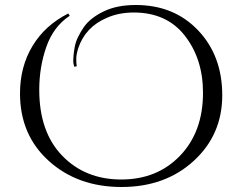

<svg xmlns="http://www.w3.org/2000/svg" viewBox="-20 -734 969 768"><path d="M277 -467Q273 -480 273 -489.5Q273 -499 274 -511Q275 -523 278.5 -544Q282 -565 292 -585.5Q302 -606 315 -625Q328 -644 348.5 -660Q369 -676 394 -688Q447 -714 523 -714Q676 -714 772.5 -612.5Q869 -511 869 -353Q869 -195 755 -90.5Q641 14 466 14Q291 14 175.5 -90Q60 -194 60 -360Q60 -467 110 -550Q160 -633 253 -680L259 -671Q194 -628 165.5 -547Q137 -466 137 -375Q137 -206 229 -111Q321 -16 465 -16Q609 -16 700.5 -111.5Q792 -207 792 -363Q792 -498 719.5 -591Q647 -684 515 -684Q456 -684 408 -663Q321 -626 293 -541Q285 -516 285 -498Q285 -480 287 -469Z"/></svg>

Font: Cinzel Decorative
Style: Regular
Weight: 400
Designer: Natanael Gama
Version: Version 1.002;PS 001.002;hotconv 1.0.56;makeotf.lib2.0.21325